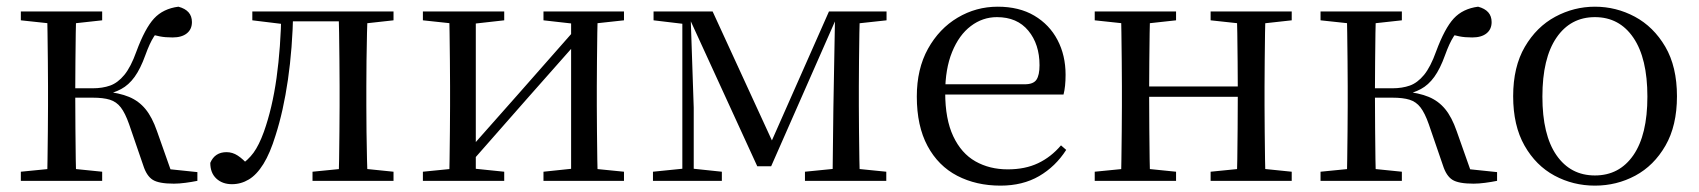

<svg xmlns="http://www.w3.org/2000/svg" viewBox="-20 -551 5178 585"><path d="M43.5 0V-27.8L152.7 -38.6H184.7L291.3 -27.8V0ZM43.5 -489.1V-516H291.3V-489.1L184.7 -477.4H152.7ZM123.1 0Q124.3 -24.4 124.8 -65.3Q125.3 -106.3 125.8 -150.3Q126.3 -194.3 126.3 -228.5V-288.3Q126.3 -321.7 125.8 -365.7Q125.3 -409.7 124.8 -450.7Q124.3 -491.8 123.1 -516H212.3Q211.3 -491.8 210.8 -450.2Q210.3 -408.7 209.8 -362.6Q209.3 -316.5 209.3 -277.8V-258.4Q209.3 -209.4 209.8 -158.9Q210.3 -108.5 210.8 -66.4Q211.3 -24.4 212.3 0ZM416.5 -46.9 373.3 -172.6Q361.4 -206.4 348.1 -223.7Q334.8 -241 314.7 -247.2Q294.6 -253.4 262.7 -253.4H167V-282H262.1Q292.3 -282 315.6 -290.3Q338.9 -298.6 358.9 -322.8Q378.8 -347.1 395.6 -394.1Q421.8 -464.8 449.4 -494.7Q477.1 -524.6 523.6 -530.6Q564.8 -519.7 564.8 -483.8Q564.8 -461.7 549.2 -449.3Q533.7 -436.9 505.8 -436.9Q483.2 -436.9 467.1 -440.1Q450.9 -443.3 434.5 -448.4L481.1 -479.2Q461.5 -458.7 448.8 -439.2Q436.1 -419.6 422.8 -382.7Q408 -341.5 390.1 -316.7Q372.1 -291.9 349.2 -279.7Q326.3 -267.4 297.1 -261.6L297.7 -272.4Q343.3 -268.2 373.1 -255.8Q402.9 -243.4 423.3 -218.6Q443.6 -193.9 458.2 -151.8L507.1 -13.4L450 -40.3L581.4 -26.6V0Q564.6 3.4 545.2 6Q525.8 8.6 509.7 8.6Q463.9 8.6 445.3 -3.2Q426.7 -14.9 416.5 -46.9Z M686.7 10.2Q657.6 10.2 639.1 -7Q620.7 -24.2 620.7 -54.8Q627.7 -71.3 640.1 -79.3Q652.4 -87.4 670.3 -87.4Q688.3 -87.4 704.3 -77Q720.4 -66.6 738.6 -45.9V-35.9H710V-46.1Q735.7 -62.7 752.5 -85.7Q769.2 -108.6 783.9 -149.1Q809.7 -221.4 822.6 -313.7Q835.5 -406.1 837.3 -516H873.4Q871.2 -403.6 857.3 -308Q843.4 -212.4 819.6 -138.5Q803 -84.3 782.6 -51.4Q762.2 -18.6 738.2 -4.2Q714.3 10.2 686.7 10.2ZM748.8 -489.1V-516H852V-477.4H844.8ZM853.8 -486V-516H1044.9V-486ZM932.2 0V-27.8L1040.9 -38.6H1073.3L1179 -27.8V0ZM1011.7 0Q1012.7 -24.4 1013.2 -65.3Q1013.7 -106.3 1014.2 -150.3Q1014.7 -194.3 1014.7 -228.5V-288.3Q1014.7 -321.7 1014.2 -365.7Q1013.7 -409.7 1013.2 -450.7Q1012.7 -491.8 1011.7 -516H1100.2Q1099.2 -491.8 1098.2 -450.7Q1097.2 -409.7 1096.7 -365.7Q1096.2 -321.7 1096.2 -288.3V-228.5Q1096.2 -194.3 1096.7 -150.3Q1097.2 -106.3 1098.2 -65.3Q1099.2 -24.4 1100.2 0ZM1055.5 -477.4V-516H1179V-489.1L1073.3 -477.4Z M1268.5 0V-27.8L1376.7 -38.6H1411.3L1516.3 -27.8V0ZM1635.9 0V-27.8L1738.6 -38.6H1773L1881.2 -27.8V0ZM1348.1 0Q1349.3 -24.4 1349.8 -65.3Q1350.3 -106.3 1350.8 -150.3Q1351.3 -194.3 1351.3 -228.5V-288.3Q1351.3 -321.7 1350.8 -365.7Q1350.3 -409.7 1349.8 -450.7Q1349.3 -491.8 1348.1 -516H1429.7V0ZM1407.1 -46.9 1371.9 -65.8H1383.3L1560.2 -265.6L1741 -470.9L1774.7 -451H1763.4L1585.1 -249.4ZM1720.1 0V-516H1801.4Q1800.4 -491.8 1799.9 -450.7Q1799.4 -409.7 1798.9 -365.7Q1798.4 -321.7 1798.4 -288.3V-228.5Q1798.4 -194.3 1798.9 -150.3Q1799.4 -106.3 1799.9 -65.3Q1800.4 -24.4 1801.4 0ZM1268.5 -489.1V-516H1516.3V-489.1L1412.1 -477.4H1377.7ZM1635.9 -489.1V-516H1881.2V-489.1L1773.8 -477.4H1739.4Z M2287.3 -44.4 2078.3 -500.2H2072.6V-516H2151.3L2341.9 -101.4H2322.3L2505.7 -516H2537.3V-500.6H2530.5L2329.6 -44.4ZM2516.6 0 2519.2 -221.5 2524.5 -516H2600Q2599 -491.8 2598.4 -450.7Q2597.8 -409.7 2597.3 -365.7Q2596.8 -321.7 2596.8 -288.3V-228.5Q2596.8 -194.3 2597.3 -150.3Q2597.8 -106.3 2598.4 -65.3Q2599 -24.4 2600 0ZM1969.5 0V-27.8L2068.2 -37.8H2084.3L2179.4 -27.8V0ZM2432.6 0V-27.8L2540.8 -38.6H2573L2680.4 -27.8V0ZM1971.3 -489.1V-516H2081.1V-477.4H2069.3ZM2059 0V-516H2083.8L2093.7 -222.7V0ZM2554.5 -477.4V-516H2681.2V-489.1L2573.8 -477.4Z M3028.3 14.6Q2954.5 14.6 2896.6 -15.4Q2838.7 -45.5 2806.1 -106.2Q2773.4 -167 2773.4 -256.8Q2773.4 -341.1 2807.5 -402.5Q2841.6 -463.8 2897.8 -497.2Q2954 -530.6 3019.9 -530.6Q3085.2 -530.6 3131.4 -503.3Q3177.6 -475.9 3202.1 -429.2Q3226.7 -382.4 3226.7 -323.2Q3226.7 -286.8 3220.4 -262.9H2811.6V-294.2H3102.3Q3128.6 -294.2 3138 -308.2Q3147.3 -322.1 3147.3 -352.3Q3147.3 -416.2 3113.2 -457.5Q3079.2 -498.8 3017.6 -498.8Q2973.8 -498.8 2938 -471.6Q2902.1 -444.5 2881 -392.8Q2859.9 -341.2 2859.9 -268.7Q2859.9 -188 2884.4 -135.9Q2908.9 -83.8 2951.9 -59.4Q2995 -35 3050.5 -35Q3103.5 -35 3142.8 -53.7Q3182.2 -72.3 3212.7 -108.1L3228.6 -94.3Q3196 -43.5 3146 -14.4Q3096 14.6 3028.3 14.6Z M3395.1 0Q3396.3 -24.4 3396.8 -65.4Q3397.3 -106.3 3397.8 -150.3Q3398.3 -194.3 3398.3 -228.5V-288.3Q3398.3 -321.7 3397.8 -365.7Q3397.3 -409.8 3396.8 -450.8Q3396.3 -491.8 3395.1 -516H3484.3Q3483.3 -491.7 3482.8 -450.1Q3482.3 -408.6 3481.8 -363Q3481.3 -317.5 3481.3 -279.8V-260.2Q3481.3 -210.2 3481.8 -159.3Q3482.3 -108.5 3482.8 -66.4Q3483.3 -24.3 3484.3 0ZM3747.4 0Q3749.4 -24.3 3749.9 -66.4Q3750.4 -108.5 3750.9 -159.3Q3751.4 -210.2 3751.4 -260.2V-279.8Q3751.4 -317.4 3750.9 -363.1Q3750.4 -408.7 3749.9 -450.2Q3749.4 -491.7 3747.4 -516H3835.9Q3834.9 -491.7 3834.4 -450.7Q3833.9 -409.7 3833.4 -365.7Q3832.9 -321.7 3832.9 -288.3V-228.5Q3832.9 -194.3 3833.4 -150.3Q3833.9 -106.3 3834.4 -65.4Q3834.9 -24.4 3835.9 0ZM3315.5 0V-27.8L3424.7 -38.6H3456.7L3563.3 -27.8V0ZM3315.5 -489.1V-516H3563.3V-489.1L3456.7 -477.4H3424.7ZM3668.6 0V-27.8L3776.8 -38.6H3809.8L3915.7 -27.8V0ZM3668.6 -489.1V-516H3915.7V-489.1L3809.8 -477.4H3776.8ZM3439 -256V-287.5H3791.9V-256Z M4003.5 0V-27.8L4112.7 -38.6H4144.7L4251.3 -27.8V0ZM4003.5 -489.1V-516H4251.3V-489.1L4144.7 -477.4H4112.7ZM4083.1 0Q4084.3 -24.4 4084.8 -65.3Q4085.3 -106.3 4085.8 -150.3Q4086.3 -194.3 4086.3 -228.5V-288.3Q4086.3 -321.7 4085.8 -365.7Q4085.3 -409.7 4084.8 -450.7Q4084.3 -491.8 4083.1 -516H4172.3Q4171.3 -491.8 4170.8 -450.2Q4170.3 -408.7 4169.8 -362.6Q4169.3 -316.5 4169.3 -277.8V-258.4Q4169.3 -209.4 4169.8 -158.9Q4170.3 -108.5 4170.8 -66.4Q4171.3 -24.4 4172.3 0ZM4376.5 -46.9 4333.3 -172.6Q4321.4 -206.4 4308.1 -223.7Q4294.8 -241 4274.7 -247.2Q4254.6 -253.4 4222.7 -253.4H4127V-282H4222.1Q4252.3 -282 4275.6 -290.3Q4298.9 -298.6 4318.9 -322.8Q4338.8 -347.1 4355.6 -394.1Q4381.8 -464.8 4409.4 -494.7Q4437.1 -524.6 4483.6 -530.6Q4524.8 -519.7 4524.8 -483.8Q4524.8 -461.7 4509.2 -449.3Q4493.7 -436.9 4465.8 -436.9Q4443.2 -436.9 4427.1 -440.1Q4410.9 -443.3 4394.5 -448.4L4441.1 -479.2Q4421.5 -458.7 4408.8 -439.2Q4396.1 -419.6 4382.8 -382.7Q4368 -341.5 4350.1 -316.7Q4332.1 -291.9 4309.2 -279.7Q4286.3 -267.4 4257.1 -261.6L4257.7 -272.4Q4303.3 -268.2 4333.1 -255.8Q4362.9 -243.4 4383.3 -218.6Q4403.6 -193.9 4418.2 -151.8L4467.1 -13.4L4410 -40.3L4541.4 -26.6V0Q4524.6 3.4 4505.2 6Q4485.8 8.6 4469.7 8.6Q4423.9 8.6 4405.3 -3.2Q4386.7 -14.9 4376.5 -46.9Z M4839.5 14.6Q4773.2 14.6 4716.4 -15.9Q4659.6 -46.5 4625 -107.4Q4590.4 -168.3 4590.4 -257.8Q4590.4 -347.6 4626.1 -408.5Q4661.7 -469.3 4718.7 -500Q4775.7 -530.6 4839.5 -530.6Q4904.2 -530.6 4961.2 -500.1Q5018.2 -469.5 5053.9 -408.7Q5089.5 -347.8 5089.5 -257.8Q5089.5 -168 5054.4 -107.2Q5019.3 -46.3 4962.5 -15.8Q4905.7 14.6 4839.5 14.6ZM4839.5 -16.4Q4914 -16.4 4956.7 -78.2Q4999.4 -140.1 4999.4 -256.6Q4999.4 -373.4 4956.7 -436.1Q4914 -498.8 4839.5 -498.8Q4765.1 -498.8 4722.3 -436.1Q4679.5 -373.4 4679.5 -256.6Q4679.5 -140.1 4722.3 -78.2Q4765.1 -16.4 4839.5 -16.4Z"/></svg>

Font: Noto Serif HK
Style: Regular
Weight: 200
Designer: Ryoko NISHIZUKA 西塚涼子 (kana & ideographs); Frank Grießhammer (Latin, Greek & Cyrillic); Wenlong ZHANG 张文龙 (bopomofo); San
Foundry: Adobe
Version: Version 2.001;hotconv 1.1.0;makeotfexe 2.6.0